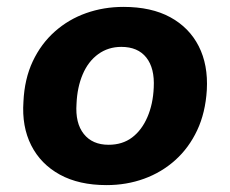

<svg xmlns="http://www.w3.org/2000/svg" viewBox="-20 -526 667 557"><path d="M289 11Q209 11 153.5 -19.5Q98 -50 70.5 -104.5Q43 -159 48 -231Q51 -297 75 -348Q99 -399 139 -434.5Q179 -470 230 -488Q281 -506 338 -506Q419 -506 474 -476Q529 -446 556.5 -392Q584 -338 580 -265Q576 -199 552 -148Q528 -97 488.5 -61.5Q449 -26 398 -7.5Q347 11 289 11ZM295 -106Q335 -106 363 -127Q391 -148 407.5 -186Q424 -224 426 -272Q429 -328 404.5 -359Q380 -390 332 -390Q294 -390 265 -369Q236 -348 220 -310.5Q204 -273 202 -225Q198 -169 223 -137.5Q248 -106 295 -106Z"/></svg>

Font: Nunito Sans 10pt ExtraBold
Style: Italic
Weight: 800
Italic angle: -9°
Designer: Vernon Adams
Foundry: Vernon Adams
Version: Version 3.101;gftools[0.9.27]